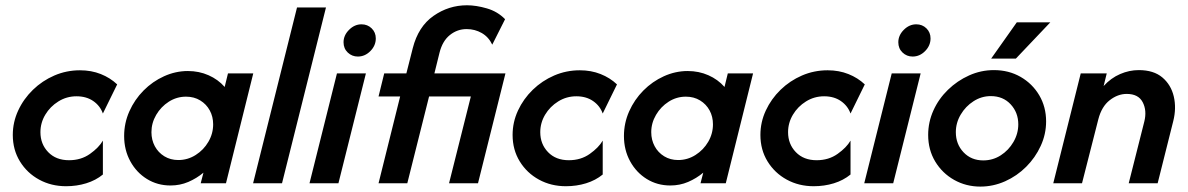

<svg xmlns="http://www.w3.org/2000/svg" viewBox="-20 -695 4504 728"><path d="M230.6 11.1Q174.3 11.1 128.5 -13.9Q82.6 -38.9 55.6 -83Q28.5 -127.1 28.5 -183.3Q28.5 -231.9 49 -276Q69.4 -320.1 104.9 -354.5Q140.3 -388.9 186.1 -408.7Q231.9 -428.5 283.3 -428.5Q326.4 -428.5 362.2 -414.2Q397.9 -400 424.3 -375L370.1 -264.6Q359.7 -293.8 333.7 -311.8Q307.6 -329.9 270.1 -329.9Q232.6 -329.9 201.4 -310.4Q170.1 -291 151.7 -260.1Q133.3 -229.2 133.3 -193.8Q133.3 -148.6 162.8 -118.1Q192.4 -87.5 241.7 -87.5Q287.5 -87.5 321.2 -111.5Q354.9 -135.4 370.1 -161.8V-33.3Q343.1 -11.1 306.9 0Q270.8 11.1 230.6 11.1Z M626.4 8.3Q577.1 8.3 537.2 -16.3Q497.2 -41 474 -83.7Q450.7 -126.4 450.7 -179.2Q450.7 -228.5 470.5 -272.9Q490.3 -317.4 524.3 -351.7Q558.3 -386.1 602.1 -405.9Q645.8 -425.7 692.4 -425.7Q734.7 -425.7 770.8 -409.7Q806.9 -393.8 831.9 -365.3L844.4 -416.7H940.3L836.8 0H741L751.4 -40.3Q725.7 -18.8 694.1 -5.2Q662.5 8.3 626.4 8.3ZM656.2 -88.2Q691.7 -88.2 721.9 -107.3Q752.1 -126.4 770.1 -157.3Q788.2 -188.2 788.2 -223.6Q788.2 -252.8 775.3 -276.4Q762.5 -300 739.2 -314.2Q716 -328.5 685.4 -328.5Q650 -328.5 620.1 -309.4Q590.3 -290.3 572.2 -259.4Q554.2 -228.5 554.2 -193.8Q554.2 -164.6 567 -140.6Q579.9 -116.7 603.1 -102.4Q626.4 -88.2 656.2 -88.2Z M939.6 0 1106.2 -666.7H1216L1049.3 0Z M1153.5 0 1257.6 -416.7H1367.4L1263.2 0ZM1336.8 -480.6Q1314.6 -480.6 1298.6 -495.8Q1282.6 -511.1 1282.6 -534.7Q1282.6 -561.1 1303.5 -581.9Q1324.3 -602.8 1350.7 -602.8Q1373.6 -602.8 1389.2 -587.5Q1404.9 -572.2 1404.9 -549.3Q1404.9 -522.2 1384.4 -501.4Q1363.9 -480.6 1336.8 -480.6Z M1415.3 0 1497.2 -329.2H1415.3L1436.8 -416.7H1520.8L1545.1 -512.5Q1566 -594.4 1623.6 -634.7Q1681.2 -675 1750.7 -675Q1785.4 -675 1826 -663.2Q1866.7 -651.4 1895.1 -622.2L1846.5 -525.7Q1832.6 -554.9 1806.6 -569.8Q1780.6 -584.7 1749.3 -584.7Q1713.9 -584.7 1685.8 -562.2Q1657.6 -539.6 1646.5 -495.1L1627.1 -416.7H1896.5L1792.4 0H1682.6L1765.3 -329.2H1606.9L1524.3 0Z M2125.7 11.1Q2069.4 11.1 2023.6 -13.9Q1977.8 -38.9 1950.7 -83Q1923.6 -127.1 1923.6 -183.3Q1923.6 -231.9 1944.1 -276Q1964.6 -320.1 2000 -354.5Q2035.4 -388.9 2081.2 -408.7Q2127.1 -428.5 2178.5 -428.5Q2221.5 -428.5 2257.3 -414.2Q2293.1 -400 2319.4 -375L2265.3 -264.6Q2254.9 -293.8 2228.8 -311.8Q2202.8 -329.9 2165.3 -329.9Q2127.8 -329.9 2096.5 -310.4Q2065.3 -291 2046.9 -260.1Q2028.5 -229.2 2028.5 -193.8Q2028.5 -148.6 2058 -118.1Q2087.5 -87.5 2136.8 -87.5Q2182.6 -87.5 2216.3 -111.5Q2250 -135.4 2265.3 -161.8V-33.3Q2238.2 -11.1 2202.1 0Q2166 11.1 2125.7 11.1Z M2521.5 8.3Q2472.2 8.3 2432.3 -16.3Q2392.4 -41 2369.1 -83.7Q2345.8 -126.4 2345.8 -179.2Q2345.8 -228.5 2365.6 -272.9Q2385.4 -317.4 2419.4 -351.7Q2453.5 -386.1 2497.2 -405.9Q2541 -425.7 2587.5 -425.7Q2629.9 -425.7 2666 -409.7Q2702.1 -393.8 2727.1 -365.3L2739.6 -416.7H2835.4L2731.9 0H2636.1L2646.5 -40.3Q2620.8 -18.8 2589.2 -5.2Q2557.6 8.3 2521.5 8.3ZM2551.4 -88.2Q2586.8 -88.2 2617 -107.3Q2647.2 -126.4 2665.3 -157.3Q2683.3 -188.2 2683.3 -223.6Q2683.3 -252.8 2670.5 -276.4Q2657.6 -300 2634.4 -314.2Q2611.1 -328.5 2580.6 -328.5Q2545.1 -328.5 2515.3 -309.4Q2485.4 -290.3 2467.4 -259.4Q2449.3 -228.5 2449.3 -193.8Q2449.3 -164.6 2462.2 -140.6Q2475 -116.7 2498.3 -102.4Q2521.5 -88.2 2551.4 -88.2Z M3065.3 11.1Q3009 11.1 2963.2 -13.9Q2917.4 -38.9 2890.3 -83Q2863.2 -127.1 2863.2 -183.3Q2863.2 -231.9 2883.7 -276Q2904.2 -320.1 2939.6 -354.5Q2975 -388.9 3020.8 -408.7Q3066.7 -428.5 3118.1 -428.5Q3161.1 -428.5 3196.9 -414.2Q3232.6 -400 3259 -375L3204.9 -264.6Q3194.4 -293.8 3168.4 -311.8Q3142.4 -329.9 3104.9 -329.9Q3067.4 -329.9 3036.1 -310.4Q3004.9 -291 2986.5 -260.1Q2968.1 -229.2 2968.1 -193.8Q2968.1 -148.6 2997.6 -118.1Q3027.1 -87.5 3076.4 -87.5Q3122.2 -87.5 3155.9 -111.5Q3189.6 -135.4 3204.9 -161.8V-33.3Q3177.8 -11.1 3141.7 0Q3105.6 11.1 3065.3 11.1Z M3256.9 0 3361.1 -416.7H3470.8L3366.7 0ZM3440.3 -480.6Q3418.1 -480.6 3402.1 -495.8Q3386.1 -511.1 3386.1 -534.7Q3386.1 -561.1 3406.9 -581.9Q3427.8 -602.8 3454.2 -602.8Q3477.1 -602.8 3492.7 -587.5Q3508.3 -572.2 3508.3 -549.3Q3508.3 -522.2 3487.8 -501.4Q3467.4 -480.6 3440.3 -480.6Z M3697.2 12.5Q3643.1 12.5 3597.9 -12.8Q3552.8 -38.2 3526 -82.6Q3499.3 -127.1 3499.3 -183.3Q3499.3 -231.9 3519.1 -276Q3538.9 -320.1 3574.3 -354.5Q3609.7 -388.9 3654.5 -409Q3699.3 -429.2 3748.6 -429.2Q3804.9 -429.2 3849.7 -403.5Q3894.4 -377.8 3920.5 -333.7Q3946.5 -289.6 3946.5 -234.7Q3946.5 -186.1 3926 -141.7Q3905.6 -97.2 3870.8 -62.5Q3836.1 -27.8 3791 -7.6Q3745.8 12.5 3697.2 12.5ZM3708.3 -86.8Q3744.4 -86.8 3774.3 -105.9Q3804.2 -125 3822.6 -156.6Q3841 -188.2 3841 -223.6Q3841 -268.1 3812.2 -299.3Q3783.3 -330.6 3736.8 -330.6Q3701.4 -330.6 3671.2 -311.1Q3641 -291.7 3622.6 -260.4Q3604.2 -229.2 3604.2 -193.8Q3604.2 -148.6 3633.3 -117.7Q3662.5 -86.8 3708.3 -86.8ZM3738.2 -472.9 3835.4 -610.4H3962.5L3831.9 -472.9Z M3973.6 0 4077.8 -416.7H4176.4L4164.6 -368.8Q4192.4 -399.3 4227.1 -414.2Q4261.8 -429.2 4297.9 -429.2Q4354.2 -429.2 4387.2 -401.4Q4420.1 -373.6 4430.6 -329.2Q4441 -284.7 4428.5 -235.4L4369.4 0H4259.7L4318.8 -234Q4329.2 -275.7 4312.8 -307.3Q4296.5 -338.9 4252.1 -338.9Q4218.1 -338.9 4187.5 -314.9Q4156.9 -291 4144.4 -242.4L4082.6 0Z"/></svg>

Font: Afacad SemiBold
Style: Italic
Weight: 600
Italic angle: -14°
Designer: Kristian Moeller
Foundry: Dicotype
Version: Version 1.000